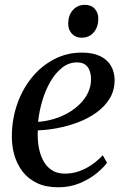

<svg xmlns="http://www.w3.org/2000/svg" viewBox="-20 -764 517 794"><path d="M422.5 -91Q408 -70.5 378.8 -46.8Q349.5 -23 309.2 -6.2Q269 10.5 220.5 10.5Q170 10.5 133.5 -6.8Q97 -24 73.8 -54Q50.5 -84 39.5 -122.2Q28.5 -160.5 29 -202Q29.5 -271.5 51.2 -333.8Q73 -396 112 -443.8Q151 -491.5 203.8 -519Q256.5 -546.5 318.5 -546.5Q364 -546.5 394 -532Q424 -517.5 438.8 -492Q453.5 -466.5 454 -433.5Q454 -390 433.5 -356.5Q413 -323 378.8 -298.5Q344.5 -274 302.8 -258.2Q261 -242.5 217.5 -234.2Q174 -226 136.5 -225Q134.5 -192 139.5 -160Q144.5 -128 157.5 -102.2Q170.5 -76.5 193 -61.2Q215.5 -46 248 -46Q278.5 -46 306 -55.5Q333.5 -65 358.5 -82Q383.5 -99 405 -122ZM299 -506Q264.5 -506 236.8 -484Q209 -462 188.2 -426Q167.5 -390 154.8 -346.8Q142 -303.5 137.5 -260Q170.5 -262.5 202.5 -272Q234.5 -281.5 262.2 -297.5Q290 -313.5 311.2 -334.8Q332.5 -356 344.5 -381.8Q356.5 -407.5 356.5 -436.5Q356 -471 341.2 -488.5Q326.5 -506 299 -506ZM317.5 -608Q292.5 -608 277 -624.8Q261.5 -641.5 262 -667.5Q262.5 -701.5 281.8 -722.8Q301 -744 331 -744Q357.5 -744 372.2 -727.2Q387 -710.5 386.5 -686.5Q386.5 -652 367.5 -630Q348.5 -608 317.5 -608Z"/></svg>

Font: Merriweather 72pt
Style: Italic
Weight: 400
Italic angle: -7.8°
Version: Version 2.101